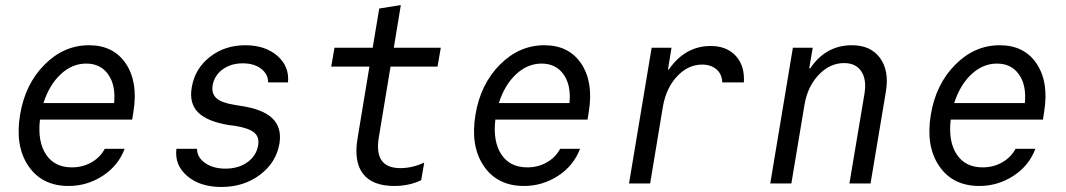

<svg xmlns="http://www.w3.org/2000/svg" viewBox="-20 -730 4240 764"><path d="M139 -254Q129 -167 163 -115.5Q197 -64 266 -64Q309 -64 344 -84Q379 -104 397 -138H476Q451 -71 389 -30.5Q327 10 253 10Q147 10 93 -69.5Q39 -149 60 -274Q80 -395 157 -472.5Q234 -550 334 -550Q432 -550 481 -476.5Q530 -403 511 -286L506 -254ZM323 -477Q267 -477 221.5 -434.5Q176 -392 153 -320H434Q441 -391 410.5 -434Q380 -477 323 -477Z M682 -138H764Q764 -104 796 -81.5Q828 -59 877 -59Q929 -59 964.5 -84.5Q1000 -110 1007 -151Q1013 -184 992 -202Q971 -220 917 -229L893 -232Q805 -246 768.5 -282.5Q732 -319 743 -382Q755 -456 814.5 -503Q874 -550 956 -550Q1035 -550 1083.5 -508Q1132 -466 1126 -402H1047Q1047 -435 1019 -456.5Q991 -478 946 -478Q899 -478 866 -454Q833 -430 826 -390Q821 -358 841 -339.5Q861 -321 912 -313L936 -309Q1026 -296 1064 -259Q1102 -222 1092 -159Q1079 -83 1014.5 -34.5Q950 14 861 14Q776 14 725 -29.5Q674 -73 682 -138Z M1487 -181Q1468 -61 1573 -61Q1621 -61 1668 -83L1656 -13Q1608 10 1549 10Q1462 10 1424.5 -38.5Q1387 -87 1403 -181L1450 -465H1298L1311 -540H1463L1489 -696L1575 -710L1547 -540H1734L1721 -465H1534Z M1951 -254Q1941 -167 1975 -115.5Q2009 -64 2078 -64Q2121 -64 2156 -84Q2191 -104 2209 -138H2288Q2263 -71 2201 -30.5Q2139 10 2065 10Q1959 10 1905 -69.5Q1851 -149 1872 -274Q1892 -395 1969 -472.5Q2046 -550 2146 -550Q2244 -550 2293 -476.5Q2342 -403 2323 -286L2318 -254ZM2135 -477Q2079 -477 2033.5 -434.5Q1988 -392 1965 -320H2246Q2253 -391 2222.5 -434Q2192 -477 2135 -477Z M2567 0H2483L2573 -540H2652L2638 -453H2641Q2706 -547 2808 -547Q2872 -547 2908 -507.5Q2944 -468 2940 -402H2854Q2853 -435 2831 -454Q2809 -473 2774 -473Q2718 -473 2674.5 -426.5Q2631 -380 2618 -307Z M3045 0 3135 -540H3214L3200 -458H3204Q3266 -550 3370 -550Q3445 -550 3482 -499Q3519 -448 3505 -365L3444 0H3360L3420 -358Q3429 -414 3407 -446.5Q3385 -479 3339 -479Q3282 -479 3237.5 -432Q3193 -385 3181 -312L3129 0Z M3763 -254Q3753 -167 3787 -115.5Q3821 -64 3890 -64Q3933 -64 3968 -84Q4003 -104 4021 -138H4100Q4075 -71 4013 -30.5Q3951 10 3877 10Q3771 10 3717 -69.5Q3663 -149 3684 -274Q3704 -395 3781 -472.5Q3858 -550 3958 -550Q4056 -550 4105 -476.5Q4154 -403 4135 -286L4130 -254ZM3947 -477Q3891 -477 3845.5 -434.5Q3800 -392 3777 -320H4058Q4065 -391 4034.5 -434Q4004 -477 3947 -477Z"/></svg>

Font: CommitMono
Style: Italic
Weight: 400
Monospace: yes
Designer: Eigil Nikolajsen
Foundry: Eigil Nikolajsen
Version: Version 1.143